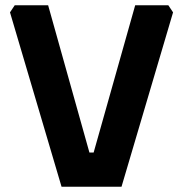

<svg xmlns="http://www.w3.org/2000/svg" viewBox="-20 -710 696 730"><path d="M18 -663 36 -690H163L320 -130H336L494 -690H620L638 -663L442 0H214Z"/></svg>

Font: Oxanium
Style: Bold
Weight: 700
Designer: Severin Meyer
Version: Version 2.000